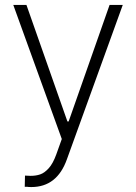

<svg xmlns="http://www.w3.org/2000/svg" viewBox="-20 -550 545 769"><path d="M88.9 198.2H79.1L80.1 153.3L102.5 154.3Q124 154.3 141.1 148.4Q158.2 142.6 175 124Q191.9 105.5 205.1 69.3L227.5 6.8L33.2 -530.3H85.9L250 -63.5H254.9L418.9 -530.3H471.7L248 87.9Q208.5 199.2 105.5 199.2Q93.8 199.2 88.9 198.2Z"/></svg>

Font: Pretendard JP ExtraLight
Style: Regular
Weight: 200
Designer: Base glyphs from Inter by Rasmus Andersson; Hangeul glyphs from Noto Sans CJK(Source Han Sans) by Jang Soo-young and Kan
Foundry: Kil Hyung-jin
Version: Version 1.309